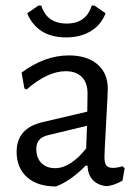

<svg xmlns="http://www.w3.org/2000/svg" viewBox="-20 -666 497 693"><path d="M321 -646 361 -618Q345 -576 307.5 -553.5Q270 -531 219 -531Q115 -531 78 -618L119 -646H129Q149 -581 221 -581Q291 -581 311 -646ZM229 -466Q294 -466 331.5 -434Q369 -402 369 -346Q369 -328 363 -222Q357 -116 357 -99Q357 -77 364 -68.5Q371 -60 388 -60Q403 -60 422 -66L430 -59L422 -14Q393 3 365 6Q334 3 315.5 -16Q297 -35 296 -68H289Q235 -13 182 7Q115 7 77.5 -26.5Q40 -60 40 -118Q40 -203 133 -225L295 -263L296 -328Q296 -367 275.5 -388Q255 -409 217 -409Q152 -409 76 -343L68 -347L58 -404Q141 -466 229 -466ZM294 -212 149 -177Q111 -166 111 -129Q111 -96 129.5 -77.5Q148 -59 179 -59Q234 -59 291 -130Z"/></svg>

Font: Alegreya Sans SC
Style: Regular
Weight: 400
Designer: Juan Pablo del Peral
Foundry: Huerta Tipografica
Version: Version 2.007